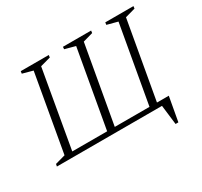

<svg xmlns="http://www.w3.org/2000/svg" viewBox="-142 -751 1125 1068"><g transform="rotate(-30 420.0 -217.5)"><path d="M282 -560 280 -545 214 -527 127 -30H351L439 -527L372 -545L373 -560H554L552 -545L488 -527L400 -30H623L711 -527L643 -545L645 -560H826L824 -545L759 -527L671 -30H747L719 125H701L686 0H11L14 -15L79 -33L166 -527L100 -545L102 -560Z"/></g></svg>

Font: Spectral SC ExtraLight
Style: Italic
Weight: 275
Italic angle: -10°
Designer: Jean-Baptiste Levee
Foundry: Production Type
Version: Version 2.001